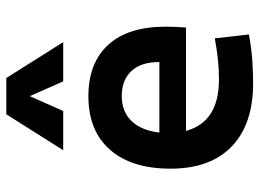

<svg xmlns="http://www.w3.org/2000/svg" viewBox="-130 -706 845 626"><g transform="rotate(-90 293.0 -392.5)"><path d="M335.4 9.8Q201.7 9.8 129.2 -59.8Q56.6 -129.4 56.6 -259.8Q56.6 -386.7 118.4 -457Q180.2 -527.3 292.5 -527.3Q400.9 -527.3 460.2 -462.9Q519.5 -398.4 519.5 -275.9Q519.5 -240.7 516.6 -209H179.7Q209 -101.6 347.2 -101.6Q381.3 -101.6 414.3 -105.2Q447.3 -108.9 481.4 -115.2L494.1 -3.9Q445.8 4.9 406 7.3Q366.2 9.8 335.4 9.8ZM174.3 -295.9H404.3Q404.3 -355.5 375 -387Q345.7 -418.5 293.5 -418.5Q242.7 -418.5 211.9 -386.7Q181.2 -355 174.3 -295.9ZM116.7 -609.4 233.9 -794.9H352.1L469.2 -609.4H341.3L293 -718.3L244.6 -609.4Z"/></g></svg>

Font: Cascadia Mono PL SemiBold
Style: Regular
Weight: 600
Monospace: yes
Designer: Aaron Bell
Foundry: Saja Typeworks
Version: Version 2404.023; ttfautohint (v1.8.4)